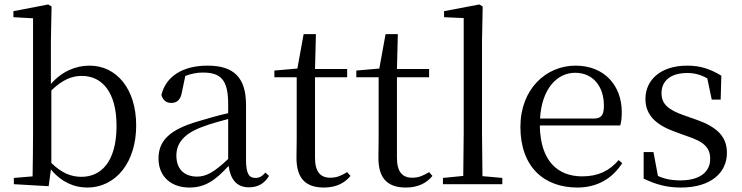

<svg xmlns="http://www.w3.org/2000/svg" viewBox="-20 -825 3322 860"><path d="M370 15C501 15 590 -100 590 -263C590 -427 502 -531 381 -531C321 -531 259 -507 208 -449V-641L211 -796L196 -805L40 -775V-748L128 -743V-229C128 -174 127 -91 126 -35L42 -28V0L198 9L208 -66C256 -8 314 15 370 15ZM210 -420C263 -471 305 -485 347 -485C437 -485 502 -412 502 -262C502 -94 428 -33 345 -33C297 -33 255 -51 210 -95Z M1095 14C1134 14 1164 -2 1185 -37L1169 -52C1153 -34 1141 -28 1124 -28C1097 -28 1082 -45 1082 -108V-355C1082 -479 1026 -531 910 -531C797 -531 723 -482 703 -400C709 -377 724 -364 747 -364C772 -364 789 -377 795 -413L810 -485C837 -495 862 -500 888 -500C967 -500 1002 -470 1002 -359V-318C958 -308 911 -295 869 -282C737 -244 690 -193 690 -115C690 -32 749 15 828 15C900 15 945 -18 1004 -82C1012 -22 1040 14 1095 14ZM1002 -113C939 -53 903 -34 863 -34C807 -34 770 -66 770 -128C770 -183 803 -226 887 -257C921 -270 961 -281 1002 -292Z M1431 15C1483 15 1522 -3 1550 -37L1535 -54C1508 -38 1489 -29 1459 -29C1415 -29 1391 -56 1391 -118V-479H1535V-516H1391L1395 -672H1340L1312 -518L1209 -509V-479H1309V-207C1309 -171 1308 -150 1308 -118C1308 -28 1347 15 1431 15Z M1798 15C1850 15 1889 -3 1917 -37L1902 -54C1875 -38 1856 -29 1826 -29C1782 -29 1758 -56 1758 -118V-479H1902V-516H1758L1762 -672H1707L1679 -518L1576 -509V-479H1676V-207C1676 -171 1675 -150 1675 -118C1675 -28 1714 15 1798 15Z M2054 0H2230V-28L2141 -36L2139 -229V-641L2142 -796L2127 -805L1969 -775V-748L2057 -744V-229L2055 -37L1964 -28V0Z M2566 15C2656 15 2723 -26 2767 -94L2751 -108C2710 -60 2659 -35 2588 -35C2478 -35 2400 -104 2398 -263H2758C2763 -279 2765 -299 2765 -323C2765 -441 2688 -531 2558 -531C2425 -531 2311 -425 2311 -257C2311 -76 2418 15 2566 15ZM2399 -294C2406 -424 2473 -499 2556 -499C2637 -499 2685 -437 2685 -352C2685 -312 2675 -294 2640 -294Z M3030 15C3166 15 3236 -53 3236 -140C3236 -210 3197 -255 3096 -290L3045 -308C2972 -333 2943 -360 2943 -408C2943 -461 2982 -498 3058 -498C3090 -498 3118 -491 3148 -474L3168 -379H3208L3211 -486C3161 -516 3118 -531 3058 -531C2938 -531 2871 -466 2871 -382C2871 -307 2922 -264 3003 -235L3055 -216C3136 -190 3161 -162 3161 -113C3161 -56 3116 -17 3028 -17C2986 -17 2955 -24 2927 -37L2907 -144H2863V-25C2917 1 2966 15 3030 15Z"/></svg>

Font: NameLogos Serif 2
Style: Regular
Weight: 500
Version: Version 0.1